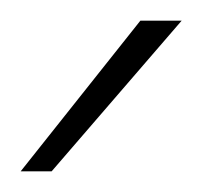

<svg xmlns="http://www.w3.org/2000/svg" viewBox="-20 -752 196 186"><path d="M0 -586H30L156 -732H116Z"/></svg>

Font: Aspekta 100
Style: Regular
Weight: 100
Designer: Ivo Dolenc
Version: Version 2.000